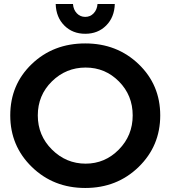

<svg xmlns="http://www.w3.org/2000/svg" viewBox="-20 -925 849 955"><path d="M343 -905Q345 -877 362 -859Q379 -841 404 -841Q429 -841 446 -859Q463 -877 465 -905H551Q549 -839 508 -798Q467 -757 404 -757Q341 -757 300 -798Q259 -839 257 -905ZM404 -709Q562 -709 669.5 -606Q777 -503 777 -351Q777 -199 669.5 -94.5Q562 10 404 10Q246 10 138.5 -94.5Q31 -199 31 -351Q31 -504 138 -606.5Q245 -709 404 -709ZM406 -589Q308 -589 238 -520Q168 -451 168 -351Q168 -251 238.5 -181Q309 -111 406 -111Q502 -111 571 -181Q640 -251 640 -351Q640 -451 571.5 -520Q503 -589 406 -589Z"/></svg>

Font: Montserrat arm Medium
Style: Regular
Weight: 500
Designer: Julieta Ulanovsky
Foundry: Julieta Ulanovsky
Version: Version 6.000;PS 006.000;hotconv 1.0.88;makeotf.lib2.5.64775